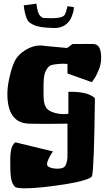

<svg xmlns="http://www.w3.org/2000/svg" viewBox="-20 -718 590 1042"><path d="M108.9 -689 177.7 -698.2Q183.6 -644.5 198.7 -631.3Q209.5 -621.6 215.3 -620.6Q221.2 -619.6 256.8 -619.1Q313 -618.7 328.6 -634.3Q333 -638.7 337.2 -651.1Q341.3 -663.6 343.8 -673.8L345.7 -684.1L380.9 -679.7Q380.9 -673.8 379.9 -664.6Q378.9 -655.3 371.1 -633.1Q363.3 -610.8 349.1 -595.7Q334.5 -580.1 314.7 -572.8Q294.9 -565.4 275.4 -565.9Q255.9 -566.4 232.9 -567.9Q200.2 -570.3 179.7 -576.4Q159.2 -582.5 140.6 -595.7Q129.4 -603.5 121.6 -627Q113.8 -650.4 111.3 -669.9ZM344.2 -457.5 373.5 -479Q464.8 -480 488.3 -479Q531.7 -477.1 528.8 -395.5Q527.8 -367.7 515.1 -336.7Q502.4 -305.7 490.2 -289.1L478.5 -272L346.2 -319.3V-371.1Q336.9 -371.6 322.8 -372.1Q308.6 -372.6 281.2 -369.1Q253.9 -365.7 245.6 -357.4Q230 -341.3 223.1 -319.8Q216.3 -298.3 216.3 -249.5Q216.3 -243.7 216.3 -229.5Q216.3 -215.3 216.3 -210Q216.3 -204.6 216.6 -192.9Q216.8 -181.2 217.5 -176.3Q218.3 -171.4 219.7 -162.1Q221.2 -152.8 223.4 -148.4Q225.6 -144 228.8 -137.2Q231.9 -130.4 236.1 -126.7Q240.2 -123 246.1 -118.9Q252 -114.7 258.8 -111.8Q291.5 -98.6 327.1 -98.6Q337.4 -98.6 351.1 -100.6V-219.7Q384.3 -220.7 411.4 -217.3Q438.5 -213.9 453.4 -208.5Q468.3 -203.1 478.5 -197.5Q488.8 -191.9 492.2 -187.5L495.1 -183.6Q490.7 199.2 479.5 237.3Q476.1 248 434.3 260.5Q392.6 272.9 335.7 281.7Q278.8 290.5 218 297.4Q157.2 304.2 115.7 304Q74.2 303.7 63 297.4Q44.4 281.2 39.6 246.6Q34.7 211.9 35.6 142.1Q36.1 119.6 39.1 102.1Q42 84.5 46.4 75.9Q50.8 67.4 54.9 62.3Q59.1 57.1 62 55.7L64.9 54.7L267.6 104Q266.6 105.5 264.9 107.7Q263.2 109.9 258.8 116.9Q254.4 124 250.5 130.9Q246.6 137.7 242.7 146.2Q238.8 154.8 236.8 161.9Q234.9 168.9 235.6 175Q236.3 181.2 240.2 184.6Q255.4 196.3 287.4 197.3Q319.3 198.2 330.1 187Q336.4 180.7 340.6 166.5Q344.7 152.3 345.7 141.6L346.2 130.9V-46.9Q205.6 -44.4 136.7 -46.9Q20 -50.8 20 -209Q20 -248 32 -300.8Q43.9 -353.5 61 -388.7Q79.1 -422.9 118.9 -447Q158.7 -471.2 197.8 -471.2Q211.4 -471.2 228 -468.3Z"/></svg>

Font: Some Time Later
Style: Regular
Weight: 400
Version: Version 003.300